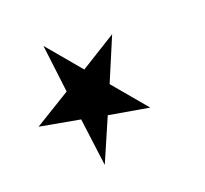

<svg xmlns="http://www.w3.org/2000/svg" viewBox="-121 -677 764 716"><g transform="rotate(30 260.5 -319.0)"><path d="M-23 -371H153L177 -537L262 -371H437L314 -267L397 -101L236 -204L112 -101L137 -267Z"/></g></svg>

Font: Amiri
Style: Italic
Weight: 400
Italic angle: 10°
Designer: Khaled Hosny
Version: Version 0.113